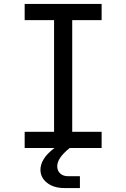

<svg xmlns="http://www.w3.org/2000/svg" viewBox="-20 -750 640 973"><path d="M105 0V-82H254V-648H105V-730H495V-648H346V-82H495V0H333Q300 27 285 49.5Q270 72 270 93Q270 115 285 129Q300 143 325 143H385V203H307Q252 203 218.5 176.5Q185 150 185 110Q185 84 201 57Q217 30 256 0Z"/></svg>

Font: JetBrainsMonoNL NFM
Style: Regular
Weight: 400
Monospace: yes
Designer: Philipp Nurullin, Konstantin Bulenkov
Foundry: JetBrains
Version: Version 2.304; ttfautohint (v1.8.4.7-5d5b);Nerd Fonts 3.3.0